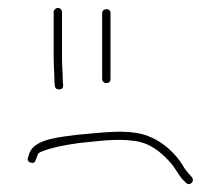

<svg xmlns="http://www.w3.org/2000/svg" viewBox="-20 -493 555 483"><path d="M57 -84C64 -82 68 -84 70 -91L74 -101C75 -106 78 -109 83 -111C110 -122 142 -128 177 -133C219 -137 269 -145 314 -139C356 -135 384 -111 406 -87C421 -71 425 -59 438 -43L447 -34C456 -23 471 -36 463 -47L454 -57C449 -63 444 -69 441 -75C424 -104 393 -134 359 -148C310 -171 235 -159 175 -154C130 -148 68 -144 54 -108L51 -98C48 -91 50 -86 57 -84ZM237 -460V-294C237 -288 242 -284 248 -284C254 -284 258 -288 258 -294V-460C258 -466 254 -470 248 -470C242 -470 237 -466 237 -460ZM115 -462V-348C115 -328 117 -304 117 -287L118 -277C119 -270 123 -268 130 -268C141 -269 139 -278 138 -288C138 -304 136 -329 136 -348V-462C136 -468 132 -473 126 -473C120 -473 115 -468 115 -462Z"/></svg>

Font: Be Happy
Style: Regular
Weight: 500
Designer: Mew Too
Foundry: Cannot Into Space Fonts
Version: Version 0.9977